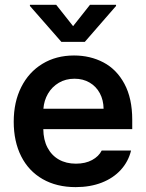

<svg xmlns="http://www.w3.org/2000/svg" viewBox="-20 -768 607 799"><path d="M37.1 -261.7Q37.1 -343.3 68.4 -405.5Q99.6 -467.8 156.5 -502.4Q213.4 -537.1 288.1 -537.1Q355.5 -537.1 410.4 -508.3Q465.3 -479.5 497.8 -419.2Q530.3 -358.9 530.3 -269.5V-230.5H160.2Q160.6 -186 177.7 -153.6Q194.8 -121.1 225.1 -104Q255.4 -86.9 295.9 -86.9Q335.4 -86.9 363.3 -102.1Q391.1 -117.2 403.3 -141.6H525.4Q514.2 -95.7 482.9 -61.3Q451.7 -26.9 403.6 -8.1Q355.5 10.7 294.9 10.7Q215.8 10.7 157.5 -22.7Q99.1 -56.2 68.1 -117.7Q37.1 -179.2 37.1 -261.7ZM411.1 -315.4Q410.6 -351.6 395.5 -379.9Q380.4 -408.2 353 -424.3Q325.7 -440.4 290 -440.4Q253.4 -440.4 224.9 -423.6Q196.3 -406.7 179.7 -378.2Q163.1 -349.6 160.6 -315.4ZM284.2 -659.2 354.5 -748H462.9V-743.2L333 -593.8H235.4L104.5 -743.2V-748H213.9Z"/></svg>

Font: Pretendard SemiBold
Style: Regular
Weight: 600
Designer: Base glyphs from Inter by Rasmus Andersson; Hangeul glyphs from Noto Sans CJK(Source Han Sans) by Jang Soo-young and Kan
Foundry: Kil Hyung-jin
Version: Version 1.309